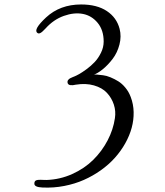

<svg xmlns="http://www.w3.org/2000/svg" viewBox="-20 -750 740 859"><path d="M443.8 -564Q443.8 -615.2 417 -647.7Q390.1 -680.2 351.1 -687.7Q312 -695.3 265.9 -679Q219.7 -662.6 184.1 -623Q168.9 -606.4 160.6 -602.3Q152.3 -598.1 147 -603Q127.9 -617.7 186 -671.9Q248.5 -730 342.8 -730Q413.6 -730 457.8 -700.7Q502 -671.4 515.1 -621.1Q523.9 -586.9 514.4 -550.5Q504.9 -514.2 484.4 -487.1Q463.9 -460 440.4 -440.7Q417 -421.4 397 -415Q401.4 -417.5 413.8 -416.3Q426.3 -415 441.2 -413.3Q456.1 -411.6 474.4 -404.1Q492.7 -396.5 509.3 -386.2Q525.9 -376 541 -357.7Q556.2 -339.4 564.9 -315.9Q577.1 -284.2 577.9 -248.5Q578.6 -212.9 569.1 -178Q559.6 -143.1 540.3 -108.6Q521 -74.2 493.9 -43.9Q466.8 -13.7 431.2 11.7Q395.5 37.1 355.2 54.9Q314.9 72.8 267.3 82Q219.7 91.3 169.9 88.9Q135.3 87.4 133.8 73.2Q133.3 66.9 135.3 63Q137.2 59.1 140.6 57.4Q144 55.7 149.9 54.9Q155.8 54.2 161.1 54.4Q166.5 54.7 174.6 54.9Q182.6 55.2 188 55.2Q248.5 53.2 303.2 28.6Q357.9 3.9 397 -34.7Q436 -73.2 461.4 -121.8Q486.8 -170.4 494.1 -221.2Q499 -252.4 489.3 -282.2Q479.5 -312 458.3 -334.7Q437 -357.4 400.4 -367.9Q363.8 -378.4 318.8 -371.1Q305.7 -367.7 294.9 -369.1Q284.2 -370.6 282.2 -379.9Q280.8 -386.7 284.7 -391.8Q288.6 -397 293.7 -399.7Q298.8 -402.3 307.1 -405.8Q309.6 -406.7 311 -407.2Q319.8 -410.6 333.5 -418.2Q347.2 -425.8 367.2 -440.4Q387.2 -455.1 403.6 -472.4Q419.9 -489.7 431.9 -514.2Q443.8 -538.6 443.8 -564Z"/></svg>

Font: Director Light
Style: Regular
Weight: 100
Designer: Ange Degheest & May Jolivet & Justine Herbel
Foundry: Velvetyne Type Foundry
Version: Version 1.000;FEAKit 1.0